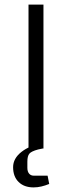

<svg xmlns="http://www.w3.org/2000/svg" viewBox="-20 -645 313 835"><path d="M104 -625H169V0H104ZM126 170Q85 170 61 146.5Q37 123 37 82Q37 44 73.5 15.5Q110 -13 160 -19L170 0L146 5Q116 13 107.5 23.5Q99 34 99 58V85Q99 101 106.5 110Q114 119 127 119H187L194 155Q177 162 160 166Q143 170 126 170Z"/></svg>

Font: Changa ExtraLight
Style: Regular
Weight: 250
Designer: Eduardo Rodriguez Tunni
Foundry: Eduardo Rodriguez Tunni
Version: Version 3.002; ttfautohint (v1.8.2)